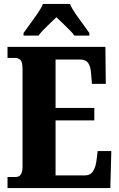

<svg xmlns="http://www.w3.org/2000/svg" viewBox="-20 -951 603 971"><path d="M18 0V-56H60Q94 -56 94 -109V-600Q94 -638 83 -648Q72 -658 58 -658H18V-714H513L515 -527H445L441 -575Q439 -613 426.5 -631.5Q414 -650 385 -650H261V-405H457V-342H261V-64H410Q437 -64 450.5 -85Q464 -106 468 -139L474 -187H543L538 0ZM99 -784Q112 -803 131.5 -829Q151 -855 169.5 -882Q188 -909 197 -931H334Q343 -909 361.5 -882Q380 -855 399.5 -829Q419 -803 432 -784V-771H356Q351 -780 333.5 -797.5Q316 -815 297 -833.5Q278 -852 265 -864Q252 -851 234 -834Q216 -817 200 -800.5Q184 -784 175 -771H99Z"/></svg>

Font: Noto Serif Tamil ExtraCondensed Black
Style: Regular
Weight: 900
Width: 2
Designer: Indian Type Foundry, Tom Grace, and the Monotype Design Team
Foundry: Monotype Imaging Inc.
Version: Version 2.004; ttfautohint (v1.8.4.7-5d5b)